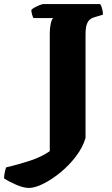

<svg xmlns="http://www.w3.org/2000/svg" viewBox="-130 -724 551 945"><path d="M12 201Q-14 201 -50 185.5Q-86 170 -110 154Q-110 140 -106.5 124Q-103 108 -100 100Q-37 85 19 66.5Q75 48 115 20V-561Q115 -587 120 -608.5Q125 -630 132 -635H35Q32 -639 28.5 -650.5Q25 -662 24 -675Q29 -681 41 -687.5Q53 -694 65.5 -699Q78 -704 84 -704H363Q368 -697 372 -683.5Q376 -670 377 -652L334 -639Q322 -636 312 -627.5Q302 -619 296.5 -602Q291 -585 291 -553V-45Q278 0 245 44Q212 88 169 123.5Q126 159 84 180Q42 201 12 201Z"/></svg>

Font: Texturina 12pt Black
Style: Regular
Weight: 900
Designer: Guillermo Torres Carreño
Foundry: Omnibus-Type
Version: Version 1.002